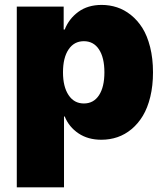

<svg xmlns="http://www.w3.org/2000/svg" viewBox="-20 -573 688 797"><path d="M49.7 204.5V-545.5H244.3V-450.3H248.6Q266 -495 305.2 -523.8Q344.5 -552.6 402 -552.6Q435 -552.6 465.6 -542.6Q496.1 -532.7 523.6 -510.7Q551.1 -488.6 571.2 -456.7Q591.3 -424.7 603.2 -377.5Q615.1 -330.3 615.1 -272.7Q615.1 -217.3 603.9 -171.2Q592.7 -125 573 -92.3Q553.3 -59.7 526.3 -37.1Q499.3 -14.6 467.7 -3.7Q436.1 7.1 400.6 7.1Q345.2 7.1 305.8 -19.4Q266.3 -45.8 248.6 -89.5H245.7V204.5ZM241.5 -272.7Q241.5 -213.1 264.6 -178.3Q287.6 -143.5 328.1 -143.5Q368.6 -143.5 391 -177.7Q413.4 -212 413.4 -272.7Q413.4 -333.5 391 -367.7Q368.6 -402 328.1 -402Q287.6 -402 264.6 -367.7Q241.5 -333.5 241.5 -272.7Z"/></svg>

Font: Karasuma Gothic
Style: Black
Weight: 900
Designer: Rasmus Andersson / Ryoko Nishizuka
Foundry: Genbu
Version: Version 1.00